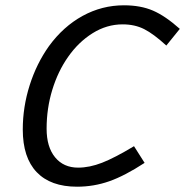

<svg xmlns="http://www.w3.org/2000/svg" viewBox="-20 -690 699 725"><path d="M271 15Q171 15 118.5 -40Q66 -95 66 -201Q66 -286 92 -368Q118 -450 165 -516Q219 -590 292 -630Q365 -670 448 -670Q511 -670 557.5 -650Q604 -630 659 -581L608 -518Q560 -562 524.5 -580Q489 -598 443 -598Q383 -598 329.5 -564.5Q276 -531 237 -475Q199 -421 177.5 -351Q156 -281 156 -204Q156 -135 188 -96Q220 -57 275 -57Q318 -57 365.5 -75.5Q413 -94 486 -138L526 -75Q451 -26 392.5 -5.5Q334 15 271 15Z"/></svg>

Font: Intel One Mono
Style: Italic
Weight: 400
Italic angle: -16°
Monospace: yes
Designer: Fred Shallcrass
Foundry: Frere-Jones Type LLC
Version: Version 1.400;hotconv 1.1.0;makeotfexe 2.6.0;FJTRelease1.4